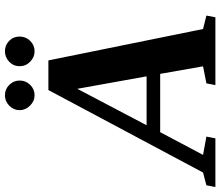

<svg xmlns="http://www.w3.org/2000/svg" viewBox="-128 -796 872 759"><g transform="rotate(-90 307.5 -416.0)"><path d="M147.5 -35.6 140.6 0H-51.8L-44.9 -35.6L5.4 -48.8L331.5 -660.2H448.7L572.8 -48.8L626 -35.6L619.1 0H351.1L357.9 -35.6L425.3 -48.8L395.5 -218.3H165L75.2 -48.8ZM336.4 -545.9 192.4 -272H385.7ZM484.9 -714.8Q461.4 -714.8 443.6 -732.2Q425.8 -749.5 425.8 -773.9Q425.8 -798.3 443.6 -815.2Q461.4 -832 484.9 -832Q508.8 -832 525.9 -815.4Q543 -798.8 543 -773.9Q543 -749.5 525.9 -732.2Q508.8 -714.8 484.9 -714.8ZM311 -714.8Q287.6 -714.8 269.8 -732.9Q252 -751 252 -773.9Q252 -797.4 269.5 -814.7Q287.1 -832 311 -832Q335 -832 352.1 -814.7Q369.1 -797.4 369.1 -773.9Q369.1 -749.5 352.1 -732.2Q335 -714.8 311 -714.8Z"/></g></svg>

Font: Liberation Serif
Style: Bold Italic
Weight: 700
Italic angle: -16.333°
Designer: Steve Matteson
Foundry: Ascender Corporation
Version: Version 2.1.5